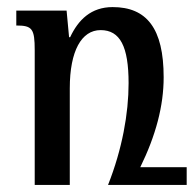

<svg xmlns="http://www.w3.org/2000/svg" viewBox="-20 -522 553 542"><path d="M298 -502C237 -502 201 -466 178 -417H175L168 -492H26V-450C71 -450 78 -441 78 -380V0H177V-273C177 -378 210 -437 264 -437C319 -437 343 -391 343 -287C343 -202 325 -101 285 0H507V-50H376C420 -140 442 -223 442 -304C442 -442 394 -502 298 -502Z"/></svg>

Font: Noto Serif Armenian ExtraCondensed SemiBold
Style: Regular
Weight: 600
Width: 2
Designer: Monotype Design Team
Foundry: Monotype Imaging Inc.
Version: Version 2.008